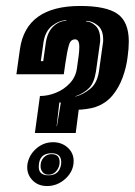

<svg xmlns="http://www.w3.org/2000/svg" viewBox="-20 -613 454 644"><path d="M97 -167 114 -291Q141 -291 168 -302Q195 -313 214.5 -334Q234 -355 238 -384L244 -427Q245 -435 245.5 -442Q246 -449 246 -456Q246 -481 232 -481Q216 -481 211 -461Q205 -441 199 -399L194 -364H35L47 -449Q68 -593 249 -593Q336 -593 374 -566.5Q412 -540 412 -474Q412 -462 411 -449Q410 -436 408 -422Q404 -388 391.5 -353.5Q379 -319 357 -292.5Q335 -266 300 -254Q289 -250 270.5 -247.5Q252 -245 244 -245L234 -167ZM117 -408H125L134 -472Q140 -507 159.5 -525Q179 -543 202 -543L203 -545Q179 -545 155.5 -527Q132 -509 126 -472ZM233 -289Q259 -296 282.5 -315Q306 -334 312 -374L325 -467Q326 -471 326 -474Q326 -477 326 -481Q326 -513 307.5 -528Q289 -543 269 -543V-541Q285 -541 300.5 -526.5Q316 -512 316 -482Q316 -478 316 -474.5Q316 -471 315 -467L302 -374Q296 -336 279.5 -318.5Q263 -301 233 -290ZM170 -190H171L184 -269H179ZM138 11Q106 11 87 -10.5Q68 -32 72 -62Q77 -93 101.5 -114.5Q126 -136 158 -136Q187 -136 207 -118Q227 -100 227 -73Q227 -39 200 -14Q173 11 138 11ZM143 -25Q179 -25 185 -62Q189 -99 153 -99Q110 -99 110 -53Q110 -25 143 -25ZM143 -27Q130 -27 123 -35.5Q116 -44 116 -56Q116 -73 126.5 -84.5Q137 -96 153 -96Q180 -96 180 -69Q180 -53 169.5 -40Q159 -27 143 -27Z"/></svg>

Font: Alumni Sans Inline One
Style: Italic
Weight: 400
Italic angle: -8°
Designer: Robert E. Leuschke
Foundry: Robert E. Leuschke
Version: Version 1.100; ttfautohint (v1.8.3)